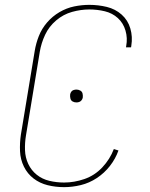

<svg xmlns="http://www.w3.org/2000/svg" viewBox="-20 -763 616 791"><path d="M244 8Q278 8 313 -0.5Q348 -9 379 -29.5Q410 -50 433 -79.5Q456 -109 468 -143L449 -149Q433 -107 401.5 -73.5Q370 -40 328 -25.5Q286 -11 244 -11Q213 -11 183.5 -18Q154 -25 131.5 -43Q109 -61 96.5 -87.5Q84 -114 83 -144.5Q82 -175 87 -205L144 -550Q150 -586 166 -620Q182 -654 211.5 -679Q241 -704 277 -714Q313 -724 348 -724Q381 -724 412 -716.5Q443 -709 465.5 -688.5Q488 -668 497 -637Q506 -606 500 -574Q500 -571 499 -568H520L521 -575Q527 -611 517 -645.5Q507 -680 481 -703Q455 -726 420 -734.5Q385 -743 348 -743Q317 -743 285.5 -736.5Q254 -730 225 -713Q196 -696 174 -670.5Q152 -645 140 -614.5Q128 -584 123 -553L66 -208Q61 -174 62.5 -140Q64 -106 78.5 -76.5Q93 -47 118.5 -27.5Q144 -8 176.5 0Q209 8 244 8ZM295 -341Q301 -341 306.5 -343Q312 -345 316 -350Q320 -355 321 -361Q322 -370 320 -378Q318 -386 310.5 -390Q303 -394 295 -394Q289 -394 283 -392Q277 -390 273.5 -385Q270 -380 269 -374Q268 -366 270 -357.5Q272 -349 279 -345Q286 -341 295 -341Z"/></svg>

Font: Iosevka Sparkle Thin
Style: Italic
Weight: 100
Italic angle: -9°
Designer: Belleve Invis
Foundry: Belleve Invis
Version: Version 4.5.0; ttfautohint (v1.8.3)